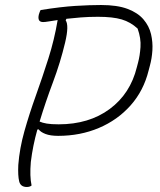

<svg xmlns="http://www.w3.org/2000/svg" viewBox="-20 -740 640 766"><path d="M106 0Q99 6 87 6Q62 6 56.5 -16.5Q51 -39 53 -82Q58 -148 77.5 -217Q97 -286 123 -358.5Q149 -431 173 -506.5Q197 -582 210 -660Q189 -657 174.5 -654.5Q160 -652 152 -652Q128 -652 135 -682Q137 -689 138.5 -692.5Q140 -696 142 -700Q224 -713 281.5 -716.5Q339 -720 383 -720Q448 -720 489 -704.5Q530 -689 552.5 -662.5Q575 -636 582.5 -604Q590 -572 588 -539.5Q586 -507 578 -478L573 -459Q553 -378 501 -319.5Q449 -261 374.5 -229.5Q300 -198 212 -198Q181 -198 161.5 -205.5Q142 -213 134 -224L129 -223Q120 -191 113.5 -159Q107 -127 103 -94Q98 -36 106 0ZM240 -571Q221 -491 191.5 -412.5Q162 -334 138 -255Q149 -250 166.5 -247Q184 -244 214 -244Q335 -244 417.5 -305Q500 -366 526 -472L531 -491Q538 -517 540.5 -552Q543 -587 529 -626Q501 -652 465.5 -662.5Q430 -673 371 -673Q334 -673 302.5 -670.5Q271 -668 245 -665L242 -659Q256 -639 240 -571Z"/></svg>

Font: Recursive Sn Csl St Lt
Style: Italic
Weight: 300
Italic angle: -15°
Version: Version 1.079;hotconv 1.0.112;makeotfexe 2.5.65598; ttfautoh